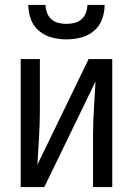

<svg xmlns="http://www.w3.org/2000/svg" viewBox="-20 -760 540 780"><path d="M64 0V-520H142V-312Q142 -257 138.5 -202Q135 -147 132 -91L340 -520H436V0H358V-208Q358 -263 361.5 -318Q365 -373 368 -429L160 0ZM250 -600Q220 -600 191 -607.5Q162 -615 139 -634Q116 -653 105.5 -681.5Q95 -710 95 -740H165Q165 -724 171 -708Q177 -692 189 -681.5Q201 -671 217.5 -667Q234 -663 250 -663Q266 -663 282.5 -667Q299 -671 311 -681.5Q323 -692 329 -708Q335 -724 335 -740H405Q405 -710 394.5 -681.5Q384 -653 361 -634Q338 -615 309 -607.5Q280 -600 250 -600Z"/></svg>

Font: Iosevka
Style: Regular
Weight: 400
Monospace: yes
Designer: Belleve Invis
Foundry: Belleve Invis
Version: Version 33.2.3; ttfautohint (v1.8.4)